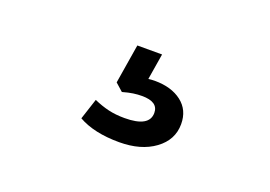

<svg xmlns="http://www.w3.org/2000/svg" viewBox="-47 -125 594 423"><g transform="rotate(20 250.0 87.0)"><path d="M252 194Q193 194 156 173L172 124Q190 132 207 136Q224 140 245 140Q303 140 303 107Q303 81 265 81Q255 81 244.5 82.5Q234 84 220 88L202 72L217 -20H275L265 41Q273 40 280 40Q319 40 343 58.5Q367 77 367 110Q367 147 335 170.5Q303 194 252 194Z"/></g></svg>

Font: Mulish SemiBold
Style: Regular
Weight: 600
Designer: Vernon Adams
Foundry: Vernon Adams
Version: Version 3.603; ttfautohint (v1.8.3)